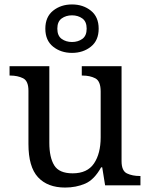

<svg xmlns="http://www.w3.org/2000/svg" viewBox="-20 -834 675 864"><path d="M273 10Q194 10 151 -36.5Q108 -83 108 -186V-426Q108 -470 83.5 -482Q59 -494 26 -494H23V-536H202V-191Q202 -126 224 -90Q246 -54 307 -54Q373 -54 403 -98.5Q433 -143 433 -216V-422Q433 -469 409 -481.5Q385 -494 351 -494H348V-536H527V-109Q527 -65 551.5 -53.5Q576 -42 609 -42H612V0H453L440 -81H435Q404 -25 363 -7.5Q322 10 273 10ZM304 -596Q254 -596 219 -624Q184 -652 184 -705Q184 -758 219 -786Q254 -814 304 -814Q354 -814 389 -786Q424 -758 424 -705Q424 -652 389 -624Q354 -596 304 -596ZM304 -645Q331 -645 350.5 -659Q370 -673 370 -705Q370 -737 350.5 -751Q331 -765 304 -765Q277 -765 257.5 -751Q238 -737 238 -705Q238 -673 257.5 -659Q277 -645 304 -645Z"/></svg>

Font: Noto Serif Dogra
Style: Regular
Weight: 400
Designer: Ek Type
Foundry: Ek Type
Version: Version 1.005